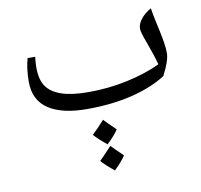

<svg xmlns="http://www.w3.org/2000/svg" viewBox="-80 -628 932 889"><g transform="rotate(-10 386.0 -183.0)"><path d="M314 -134.8Q196.3 -134.8 133.1 -177.2Q69.8 -219.7 69.8 -305.2Q69.8 -367.2 83.5 -415H119.1Q118.2 -411.1 116.9 -394.5Q115.7 -377.9 115.7 -365.7Q115.7 -307.6 137.7 -275.9Q159.7 -244.1 207.8 -227.5Q255.9 -210.9 335 -210.9Q428.2 -210.9 517.1 -230Q606 -249 674.8 -281.7Q664.1 -323.2 638.7 -391.6Q619.6 -442.4 619.6 -458.5Q619.6 -480 636.7 -502.4Q653.8 -524.9 685.5 -543Q689.9 -513.7 696.3 -484.9Q702.6 -456.1 708.5 -428.2Q714.4 -400.4 718.5 -374.5Q722.7 -348.6 722.7 -325.7Q722.7 -291 688 -224.1Q622.1 -181.6 527.1 -158.2Q432.1 -134.8 314 -134.8ZM365.2 -533.2ZM377.9 -105.5ZM377.9 -83ZM444.8 106Q427.2 133.3 391.6 167.5Q350.1 133.8 332 112.3Q348.1 97.2 390.1 51.8Q404.8 67.4 444.8 106ZM432.6 -18.6Q414.6 9.3 378.9 42.5Q337.9 9.3 319.3 -12.7Q343.8 -35.2 377.9 -73.2Q389.6 -59.6 432.6 -18.6ZM382.8 46.9ZM377.9 -83ZM391.6 177.2Z"/></g></svg>

Font: Noto Naskh Arabic UI
Style: Regular
Weight: 400
Designer: Monotype Design team
Foundry: Monotype Imaging Inc.
Version: Version 1.05